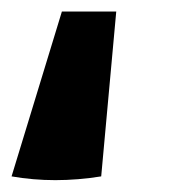

<svg xmlns="http://www.w3.org/2000/svg" viewBox="-64 -144 311 332"><path d="M137 -124 111 161Q30 174 -44 161L43 -124Z"/></svg>

Font: Piazzolla SC ExtraBold
Style: Italic
Weight: 800
Italic angle: -11.3°
Designer: Juan Pablo del Peral
Foundry: Huerta Tipografica
Version: Version 1.330